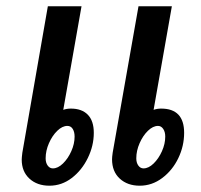

<svg xmlns="http://www.w3.org/2000/svg" viewBox="-20 -580 638 610"><path d="M278 -158Q278 -117 259 -78Q240 -39 208 -14.5Q176 10 137 10Q98 10 73.5 -12.5Q49 -35 49 -73Q49 -79 51 -95L132 -560H239L181 -231Q192 -235 205 -235Q240 -235 259 -215.5Q278 -196 278 -158ZM565 -158Q565 -116 546.5 -77.5Q528 -39 495.5 -14.5Q463 10 424 10Q385 10 360.5 -12.5Q336 -35 336 -74Q336 -81 338 -95L420 -560H526L468 -231Q479 -235 492 -235Q565 -235 565 -158ZM217 -146Q217 -161 211 -170.5Q205 -180 194 -180Q178 -180 162 -164.5Q146 -149 135.5 -125Q125 -101 125 -77Q125 -63 131.5 -54Q138 -45 148 -45Q164 -45 180 -60.5Q196 -76 206.5 -99.5Q217 -123 217 -146ZM505 -146Q505 -161 498.5 -170.5Q492 -180 482 -180Q466 -180 450 -164.5Q434 -149 423.5 -125Q413 -101 413 -77Q413 -63 419.5 -54Q426 -45 436 -45Q452 -45 468 -60.5Q484 -76 494.5 -99.5Q505 -123 505 -146Z"/></svg>

Font: KoHo SemiBold
Style: Italic
Weight: 600
Italic angle: -10°
Version: Version 1.000; ttfautohint (v1.6)